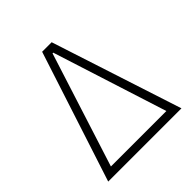

<svg xmlns="http://www.w3.org/2000/svg" viewBox="-187 -827 961 961"><g transform="rotate(-45 293.0 -346.5)"><path d="M33.7 0 259.3 -693.4H326.7L552.2 0ZM96.7 -43.9H489.3L295.4 -650.9H290.5Z"/></g></svg>

Font: Cascadia Code NF ExtraLight
Style: Regular
Weight: 200
Monospace: yes
Designer: Aaron Bell
Foundry: Saja Typeworks
Version: Version 2404.023; ttfautohint (v1.8.4)